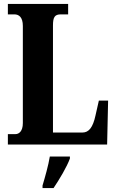

<svg xmlns="http://www.w3.org/2000/svg" viewBox="-20 -734 591 975"><path d="M20 0H524L529 -223H482L465 -148C452 -87 431 -61 399 -61H249V-605C249 -647 258 -661 289 -661H326V-714H20V-661H53C76 -661 96 -647 96 -602V-109C96 -67 76 -53 59 -53H20ZM196 208V221H252C281 178 320 113 335 71V61H233C226 105 208 168 196 208Z"/></svg>

Font: Noto Serif Hebrew ExtraCondensed ExtraBold
Style: Regular
Weight: 800
Width: 2
Designer: Monotype Design Team
Foundry: Monotype Imaging Inc.
Version: Version 2.004